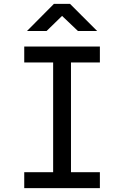

<svg xmlns="http://www.w3.org/2000/svg" viewBox="-20 -970 640 990"><path d="M105 0V-82H254V-648H105V-730H495V-648H346V-82H495V0ZM119 -810 258 -950H341L481 -810H382L300 -888L220 -810Z"/></svg>

Font: JetBrains Mono NL
Style: Regular
Weight: 400
Monospace: yes
Designer: Philipp Nurullin, Konstantin Bulenkov
Foundry: JetBrains
Version: Version 2.305; ttfautohint (v1.8.4.7-5d5b)